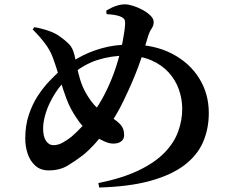

<svg xmlns="http://www.w3.org/2000/svg" viewBox="-20 -808 1040 864"><path d="M126.9 -675.7 134.9 -685.8Q169.9 -679.6 201.1 -668.5Q232.2 -657.4 252.4 -641.6Q272.8 -627.3 290.1 -610.1Q307.4 -592.9 314.9 -560.6Q320.9 -536.5 326.2 -508.1Q331.6 -479.8 340.6 -450.1Q349.6 -420.5 364.9 -392.1Q390.1 -347.6 417.3 -322.4Q444.4 -297.1 476.4 -281.6Q498.3 -270.9 518.4 -251.3Q538.6 -231.6 538.6 -200.3Q538.6 -181.5 525.1 -171.6Q511.7 -161.8 490 -161.8Q471.6 -161.8 450.4 -171.4Q429.2 -181.1 413.1 -191.1Q362.5 -223.1 334.3 -262.6Q306.1 -302.1 289.1 -339.1Q276.5 -368.3 264 -406.6Q251.5 -444.9 239.9 -482.8Q228.3 -520.7 217.9 -548.4Q206 -581.7 181.8 -613.4Q157.6 -645.2 126.9 -675.7ZM459.9 -744.3 457.9 -759.8Q480.9 -774.2 502.1 -781.3Q523.2 -788.5 542.5 -788.5Q557.2 -788.5 578.9 -781.7Q600.7 -775 622.1 -763.3Q643.4 -751.6 657.5 -737.5Q671.6 -723.3 671.6 -708.8Q671.6 -692.6 662.2 -679.3Q652.7 -666.1 645.2 -641.3Q634.8 -605.2 624.7 -573.1Q614.5 -541 602.5 -508.4Q590.4 -475.7 574.1 -437.7Q557.8 -399.8 534.7 -352Q508.1 -296.8 475.4 -248.8Q442.6 -200.9 410.4 -165Q378.2 -129.1 351.1 -108.1Q320.7 -84.6 284.7 -62.9Q248.8 -41.2 199.3 -41.2Q162.6 -41.2 139 -62.3Q115.5 -83.5 104.5 -116.3Q93.6 -149.1 93.6 -184.4Q93.6 -243 109.7 -291.3Q125.7 -339.5 150.7 -377.6Q175.8 -415.6 202.8 -443.6Q229.8 -471.6 250.7 -490.5Q285 -520.1 331.4 -546.9Q377.7 -573.6 437 -590.6Q496.2 -607.6 567.6 -607.6Q674.2 -607.6 753.3 -566.8Q832.4 -526 876 -456.2Q919.6 -386.5 919.6 -299.5Q919.6 -228.7 893.9 -169Q868.2 -109.3 810.2 -65.1Q752.2 -20.9 657.8 5.5Q563.5 31.9 426.2 35.8L422.6 15.9Q532.2 -6.5 604.9 -41.7Q677.6 -76.9 720.4 -121.1Q763.3 -165.4 781.6 -215.8Q800 -266.2 800 -318.8Q800 -362.2 785.2 -404.6Q770.5 -447 739.5 -481.5Q708.5 -515.9 660.8 -536.7Q613.1 -557.6 546.5 -557.6Q480.1 -557.6 418 -537.8Q356 -518 298.3 -468.6Q255.5 -431.9 228.1 -388.2Q200.6 -344.5 187.3 -303.6Q174 -262.6 174 -230.4Q174 -192.5 187.4 -173.6Q200.8 -154.7 219.8 -154.7Q241.4 -154.7 261.2 -165.7Q281.1 -176.7 300.3 -191.6Q324.6 -212.1 351.1 -240.7Q377.6 -269.2 403 -305.2Q428.5 -341.1 449.2 -380.9Q481.8 -443.9 501.8 -506Q521.8 -568.2 531.7 -619.6Q541.7 -671.1 543 -701.1Q543.6 -718.1 536.8 -724.6Q530 -731.1 518.2 -735.1Q506.4 -739.1 491.4 -741.4Q476.4 -743.6 459.9 -744.3Z"/></svg>

Font: Noto Serif SC
Style: Regular
Weight: 200
Designer: Ryoko NISHIZUKA 西塚涼子 (kana & ideographs); Frank Grießhammer (Latin, Greek & Cyrillic); Wenlong ZHANG 张文龙 (bopomofo); San
Foundry: Adobe
Version: Version 2.001;hotconv 1.1.0;makeotfexe 2.6.0